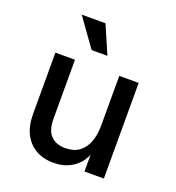

<svg xmlns="http://www.w3.org/2000/svg" viewBox="-133 -831 870 949"><g transform="rotate(20 301.5 -356.0)"><path d="M515 -503V0H413V-89Q408 -74 396 -56.5Q384 -39 364.5 -23.5Q345 -8 317.5 2Q290 12 253 12Q199 12 159.5 -11Q120 -34 98.5 -76.5Q77 -119 77 -179V-503H180V-193Q180 -132 207.5 -104Q235 -76 283 -76Q328 -76 356.5 -97Q385 -118 399 -155.5Q413 -193 413 -243V-503ZM241 -576 135 -724H260L324 -576Z"/></g></svg>

Font: Inclusive Sans Medium
Style: Regular
Weight: 500
Designer: Olivia King
Foundry: Olivia King
Version: Version 2.004